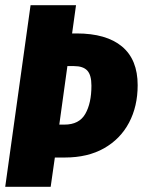

<svg xmlns="http://www.w3.org/2000/svg" viewBox="-20 -715 547 735"><path d="M507 -389Q507 -308 474 -245.5Q441 -183 378.5 -147.5Q316 -112 228 -112H190L174 0H0L97 -695H271L256 -587H273Q387 -587 447 -537Q507 -487 507 -389ZM330 -387Q330 -428 314 -445Q298 -462 263 -462H238L207 -238H227Q283 -238 306.5 -279Q330 -320 330 -387Z"/></svg>

Font: Fira Sans Extra Condensed ExtraBold
Style: Italic
Weight: 800
Width: 3
Italic angle: -8°
Designer: Carrois Corporate & Edenspiekermann AG
Foundry: Carrois Corporate GbR & Edenspiekermann AG
Version: Version 4.203